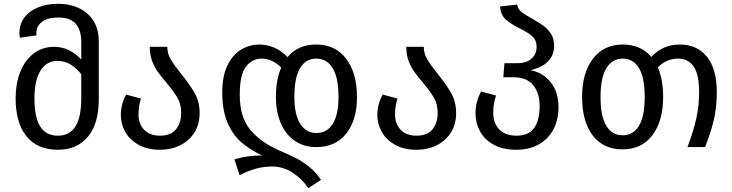

<svg xmlns="http://www.w3.org/2000/svg" viewBox="-20 -773 3849 1009"><path d="M499 -559V-249Q499 -123 442 -54.5Q385 14 284 14Q176 14 119 -57Q62 -128 62 -257Q62 -331 85.5 -392.5Q109 -454 155 -490.5Q201 -527 265 -527Q344 -527 407 -460V-553Q407 -612 379.5 -646.5Q352 -681 286 -681Q231 -681 201 -658.5Q171 -636 171 -599L172 -587L85 -575Q82 -586 82 -598Q82 -670 139.5 -711.5Q197 -753 286 -753Q348 -753 396.5 -729.5Q445 -706 472 -662Q499 -618 499 -559ZM407 -257V-383Q380 -417 349.5 -435Q319 -453 281 -453Q225 -453 193 -402Q161 -351 161 -257Q161 -156 191.5 -108Q222 -60 284 -60Q346 -60 376.5 -108.5Q407 -157 407 -257Z M932 -385Q979 -327 1004 -282Q1029 -237 1029 -178Q1029 -120 1001.5 -76.5Q974 -33 927 -9.5Q880 14 821 14Q755 14 708.5 -12Q662 -38 638.5 -79.5Q615 -121 615 -169Q615 -225 643 -276L721 -255Q708 -216 708 -172Q708 -121 738 -90.5Q768 -60 821 -60Q877 -60 904.5 -93Q932 -126 932 -180Q932 -225 913.5 -257.5Q895 -290 855 -338Q826 -372 808.5 -396.5Q791 -421 779 -453.5Q767 -486 767 -527H859Q859 -492 877 -461.5Q895 -431 932 -385Z M1430 -264Q1430 -356 1458 -418Q1411 -465 1354 -465Q1306 -465 1273 -423.5Q1240 -382 1240 -275Q1240 -158 1294.5 -92Q1349 -26 1444 16Q1504 42 1536.5 58.5Q1569 75 1604.5 103.5Q1640 132 1667 172L1600 216Q1569 168 1518.5 135Q1468 102 1409 102Q1325 102 1239 148L1212 65Q1275 44 1357 44Q1294 14 1249 -24.5Q1204 -63 1176 -127.5Q1148 -192 1148 -288Q1148 -373 1175 -429Q1202 -485 1246.5 -512Q1291 -539 1344 -539Q1383 -539 1421.5 -522.5Q1460 -506 1491 -473Q1546 -539 1642 -539Q1742 -539 1799 -464.5Q1856 -390 1856 -263Q1856 -142 1799.5 -71Q1743 0 1643 0Q1577 0 1529 -33Q1481 -66 1455.5 -126Q1430 -186 1430 -264ZM1527 -264Q1527 -171 1557.5 -122.5Q1588 -74 1643 -74Q1698 -74 1728.5 -122Q1759 -170 1759 -263Q1759 -364 1728.5 -414.5Q1698 -465 1642 -465Q1587 -465 1557 -415Q1527 -365 1527 -264Z M2280 -385Q2327 -327 2352 -282Q2377 -237 2377 -178Q2377 -120 2349.5 -76.5Q2322 -33 2275 -9.5Q2228 14 2169 14Q2103 14 2056.5 -12Q2010 -38 1986.5 -79.5Q1963 -121 1963 -169Q1963 -225 1991 -276L2069 -255Q2056 -216 2056 -172Q2056 -121 2086 -90.5Q2116 -60 2169 -60Q2225 -60 2252.5 -93Q2280 -126 2280 -180Q2280 -225 2261.5 -257.5Q2243 -290 2203 -338Q2174 -372 2156.5 -396.5Q2139 -421 2127 -453.5Q2115 -486 2115 -527H2207Q2207 -492 2225 -461.5Q2243 -431 2280 -385Z M2915 -210Q2915 -144 2888.5 -93.5Q2862 -43 2812 -14.5Q2762 14 2694 14Q2623 14 2574.5 -12.5Q2526 -39 2502.5 -83Q2479 -127 2479 -180Q2479 -237 2508 -292L2587 -271Q2572 -229 2572 -182Q2572 -126 2603.5 -93Q2635 -60 2694 -60Q2759 -60 2787.5 -101Q2816 -142 2816 -217Q2816 -284 2782 -325.5Q2748 -367 2679 -367H2625L2631 -441H2699Q2747 -441 2773.5 -465Q2800 -489 2800 -527Q2800 -561 2778.5 -581Q2757 -601 2713 -623Q2664 -647 2637.5 -671Q2611 -695 2608 -739L2698 -749Q2701 -726 2719.5 -711Q2738 -696 2778 -674Q2815 -653 2837.5 -636.5Q2860 -620 2876 -594.5Q2892 -569 2892 -533Q2892 -434 2768 -404Q2829 -394 2872 -343Q2915 -292 2915 -210Z M3747 -288Q3747 -206 3730 -137.5Q3713 -69 3685 0H3593Q3625 -86 3639.5 -152Q3654 -218 3654 -287Q3654 -383 3625 -424Q3596 -465 3544 -465Q3483 -465 3437 -419Q3465 -354 3465 -264Q3465 -137 3408.5 -62.5Q3352 12 3252 12Q3151 12 3095 -61Q3039 -134 3039 -263Q3039 -390 3096 -464.5Q3153 -539 3253 -539Q3347 -539 3403 -474Q3463 -539 3552 -539Q3643 -539 3695 -475Q3747 -411 3747 -288ZM3368 -264Q3368 -365 3338 -415Q3308 -465 3253 -465Q3197 -465 3166.5 -414.5Q3136 -364 3136 -263Q3136 -162 3166 -112Q3196 -62 3252 -62Q3308 -62 3338 -112Q3368 -162 3368 -264Z"/></svg>

Font: FiraGO
Style: Regular
Weight: 400
Designer: bBox Type
Foundry: bBox Type GmbH
Version: Version 1.001;April 20, 2020;FontCreator 12.0.0.2555 64-bit